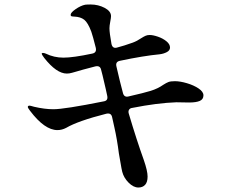

<svg xmlns="http://www.w3.org/2000/svg" viewBox="-20 -800 1040 856"><path d="M887 -375Q887 -357 870.5 -350Q854 -343 823 -343L766 -344Q681 -341 570 -319Q560 -318 555.5 -311Q551 -304 554 -294Q589 -176 621 -87Q638 -38 638 -13Q638 12 627 24Q616 36 597 36Q575 36 553.5 14.5Q532 -7 525 -34Q522 -46 517.5 -73Q513 -100 510 -116Q502 -179 490 -232L480 -277Q476 -298 454 -293Q328 -261 275 -230Q256 -220 236 -220Q179 -220 114 -306Q104 -319 104 -323Q104 -329 112 -329Q115 -329 132 -324Q179 -313 218 -313Q267 -313 442 -348Q463 -351 458 -373Q456 -385 437 -465L431 -488Q427 -509 405 -504Q339 -487 317 -480Q313 -479 301 -475.5Q289 -472 278 -472Q232 -472 177 -542Q166 -557 166 -560Q166 -564 171 -564Q177 -564 184 -561Q221 -543 263 -543Q306 -543 391 -561Q412 -565 407 -587Q394 -639 387 -659Q372 -699 355.5 -712Q339 -725 311 -726Q309 -726 304 -726.5Q299 -727 297 -728.5Q295 -730 295 -734Q295 -744 317.5 -759.5Q340 -775 360 -779Q368 -780 384 -780Q418 -780 446.5 -765Q475 -750 475 -728Q475 -721 471.5 -703Q468 -685 468 -674Q468 -654 477 -604Q482 -582 502 -588Q533 -596 572 -610Q591 -617 610 -630Q621 -637 629 -640.5Q637 -644 647 -644Q662 -644 684 -636.5Q706 -629 722 -616Q738 -603 738 -588Q738 -575 723.5 -567.5Q709 -560 692 -558Q619 -551 515 -529Q494 -525 499 -504Q516 -430 528 -386Q533 -365 553 -370Q623 -386 652 -395Q684 -405 708 -422Q722 -431 731.5 -434.5Q741 -438 760 -438Q783 -438 813.5 -429Q844 -420 865.5 -405.5Q887 -391 887 -375Z"/></svg>

Font: Shippori Mincho B1 SemiBold
Style: Regular
Weight: 600
Designer: FONTDASU
Foundry: FONTDASU / Google Inc. / but / Adobe
Version: Version 3.110; ttfautohint (v1.8.3)